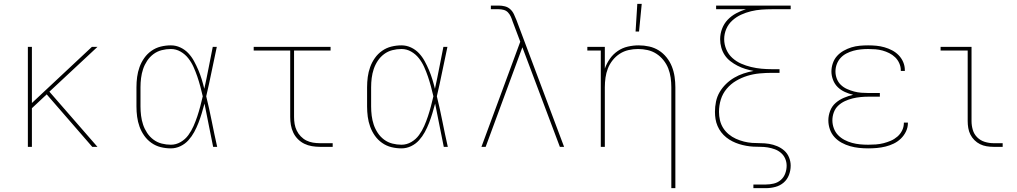

<svg xmlns="http://www.w3.org/2000/svg" viewBox="-20 -764 5290 999"><path d="M460 0 223 -273 146 -201V0H125V-520H146V-228L458 -520H487L237 -287L487 0Z M869 8Q842 8 816 1.5Q790 -5 768 -20.5Q746 -36 730.5 -58Q715 -80 706 -105Q697 -130 693.5 -156.5Q690 -183 690 -210V-310Q690 -337 693.5 -363.5Q697 -390 706 -415Q715 -440 730.5 -462Q746 -484 768 -499.5Q790 -515 816 -521.5Q842 -528 869 -528Q895 -528 918.5 -517Q942 -506 959.5 -487.5Q977 -469 989.5 -446Q1002 -423 1012 -399.5Q1022 -376 1029.5 -351.5Q1037 -327 1043 -302Q1055 -356 1065.5 -411Q1076 -466 1087 -520H1108Q1094 -456 1081 -391.5Q1068 -327 1053 -263Q1069 -198 1082 -132Q1095 -66 1110 0H1089Q1077 -56 1066.5 -112Q1056 -168 1044 -225Q1037 -199 1029.5 -174Q1022 -149 1012.5 -124.5Q1003 -100 990.5 -77Q978 -54 960.5 -34.5Q943 -15 919 -3.5Q895 8 869 8ZM869 -11Q896 -11 920 -25Q944 -39 960 -61Q976 -83 987 -108Q998 -133 1006.5 -158.5Q1015 -184 1022 -210.5Q1029 -237 1035 -263Q1029 -289 1022 -315Q1015 -341 1006.5 -366Q998 -391 987 -415.5Q976 -440 959.5 -461Q943 -482 919.5 -495.5Q896 -509 869 -509Q845 -509 821.5 -503Q798 -497 778.5 -482.5Q759 -468 745.5 -447.5Q732 -427 724.5 -404.5Q717 -382 714 -358Q711 -334 711 -310V-210Q711 -186 714 -162Q717 -138 724.5 -115.5Q732 -93 745.5 -72.5Q759 -52 778.5 -37.5Q798 -23 821.5 -17Q845 -11 869 -11Z M1644 0Q1624 0 1603 -3.5Q1582 -7 1563.5 -16Q1545 -25 1530 -40Q1515 -55 1506 -74Q1497 -93 1493.5 -113.5Q1490 -134 1490 -155V-501H1300V-520H1700V-501H1510V-155Q1510 -137 1513 -119Q1516 -101 1524 -84.5Q1532 -68 1545 -54.5Q1558 -41 1574 -33Q1590 -25 1608 -22Q1626 -19 1644 -19H1711V0Z M2069 8Q2042 8 2016 1.5Q1990 -5 1968 -20.5Q1946 -36 1930.5 -58Q1915 -80 1906 -105Q1897 -130 1893.5 -156.5Q1890 -183 1890 -210V-310Q1890 -337 1893.5 -363.5Q1897 -390 1906 -415Q1915 -440 1930.5 -462Q1946 -484 1968 -499.5Q1990 -515 2016 -521.5Q2042 -528 2069 -528Q2095 -528 2118.5 -517Q2142 -506 2159.5 -487.5Q2177 -469 2189.5 -446Q2202 -423 2212 -399.5Q2222 -376 2229.5 -351.5Q2237 -327 2243 -302Q2255 -356 2265.5 -411Q2276 -466 2287 -520H2308Q2294 -456 2281 -391.5Q2268 -327 2253 -263Q2269 -198 2282 -132Q2295 -66 2310 0H2289Q2277 -56 2266.5 -112Q2256 -168 2244 -225Q2237 -199 2229.5 -174Q2222 -149 2212.5 -124.5Q2203 -100 2190.5 -77Q2178 -54 2160.5 -34.5Q2143 -15 2119 -3.5Q2095 8 2069 8ZM2069 -11Q2096 -11 2120 -25Q2144 -39 2160 -61Q2176 -83 2187 -108Q2198 -133 2206.5 -158.5Q2215 -184 2222 -210.5Q2229 -237 2235 -263Q2229 -289 2222 -315Q2215 -341 2206.5 -366Q2198 -391 2187 -415.5Q2176 -440 2159.5 -461Q2143 -482 2119.5 -495.5Q2096 -509 2069 -509Q2045 -509 2021.5 -503Q1998 -497 1978.5 -482.5Q1959 -468 1945.5 -447.5Q1932 -427 1924.5 -404.5Q1917 -382 1914 -358Q1911 -334 1911 -310V-210Q1911 -186 1914 -162Q1917 -138 1924.5 -115.5Q1932 -93 1945.5 -72.5Q1959 -52 1978.5 -37.5Q1998 -23 2021.5 -17Q2045 -11 2069 -11Z M2485 0 2687 -547 2647 -653Q2643 -666 2637.5 -678Q2632 -690 2623 -699.5Q2614 -709 2601 -712.5Q2588 -716 2575 -716H2534V-735H2575Q2591 -735 2607 -731Q2623 -727 2635 -716Q2647 -705 2654 -690Q2661 -675 2667 -660L2915 0H2893L2698 -518L2507 0Z M3473 215V-310Q3473 -335 3469.5 -360Q3466 -385 3457 -408Q3448 -431 3432 -451Q3416 -471 3395 -484.5Q3374 -498 3349.5 -503.5Q3325 -509 3300 -509Q3275 -509 3250.5 -503.5Q3226 -498 3205 -484.5Q3184 -471 3168 -451Q3152 -431 3143 -408Q3134 -385 3130.5 -360Q3127 -335 3127 -310V0H3106V-501H3036V-520H3127V-407Q3137 -435 3153.5 -458.5Q3170 -482 3194 -498.5Q3218 -515 3246.5 -521.5Q3275 -528 3303 -528Q3331 -528 3358 -522Q3385 -516 3408 -501.5Q3431 -487 3448.5 -465Q3466 -443 3476 -417.5Q3486 -392 3490 -364.5Q3494 -337 3494 -310V215ZM3287 -600 3296 -744H3319L3305 -600Z M3900 215V196H3965Q3986 196 4006.5 191Q4027 186 4042.5 172.5Q4058 159 4065.5 139Q4073 119 4073 98Q4073 79 4065.5 61.5Q4058 44 4043.5 31.5Q4029 19 4011 12.5Q3993 6 3974.5 3Q3956 0 3937 0Q3918 0 3899.5 -1Q3881 -2 3862 -5.5Q3843 -9 3825.5 -14.5Q3808 -20 3791 -28.5Q3774 -37 3759 -49Q3744 -61 3732.5 -76Q3721 -91 3713.5 -108.5Q3706 -126 3703 -144.5Q3700 -163 3700 -182Q3700 -209 3705.5 -235.5Q3711 -262 3724.5 -285Q3738 -308 3757.5 -327Q3777 -346 3800 -359.5Q3823 -373 3848.5 -381.5Q3874 -390 3901 -395Q3879 -399 3858 -405.5Q3837 -412 3817.5 -422Q3798 -432 3780.5 -445.5Q3763 -459 3751 -477Q3739 -495 3733 -516.5Q3727 -538 3727 -560Q3727 -588 3737 -614.5Q3747 -641 3766 -661Q3785 -681 3810 -694.5Q3835 -708 3861 -716H3706V-735H4094V-716H3997Q3969 -716 3942 -714Q3915 -712 3888 -705.5Q3861 -699 3836 -687.5Q3811 -676 3790.5 -657.5Q3770 -639 3759 -613.5Q3748 -588 3748 -560Q3748 -533 3759 -507Q3770 -481 3790.5 -462.5Q3811 -444 3836 -433Q3861 -422 3888 -415.5Q3915 -409 3942 -406.5Q3969 -404 3997 -404H4036V-385H3997Q3965 -385 3932.5 -382Q3900 -379 3869 -369.5Q3838 -360 3810 -343.5Q3782 -327 3761 -302Q3740 -277 3730.5 -246Q3721 -215 3721 -182Q3721 -160 3726 -138.5Q3731 -117 3742.5 -98.5Q3754 -80 3771.5 -65.5Q3789 -51 3809 -42Q3829 -33 3850.5 -27.5Q3872 -22 3893.5 -20.5Q3915 -19 3937.5 -19Q3960 -19 3981.5 -15.5Q4003 -12 4023.5 -3.5Q4044 5 4060.5 19.5Q4077 34 4085.5 55Q4094 76 4094 98Q4094 123 4085 146.5Q4076 170 4057.5 186Q4039 202 4014.5 208.5Q3990 215 3965 215Z M4497 8Q4473 8 4449.5 5.5Q4426 3 4403 -3.5Q4380 -10 4359 -21.5Q4338 -33 4322 -50.5Q4306 -68 4298 -91Q4290 -114 4290 -138Q4290 -163 4299.5 -187.5Q4309 -212 4328 -228.5Q4347 -245 4370.5 -255Q4394 -265 4419 -271Q4397 -276 4376 -285.5Q4355 -295 4339 -310.5Q4323 -326 4314.5 -348Q4306 -370 4306 -392Q4306 -414 4313.5 -435.5Q4321 -457 4335.5 -473Q4350 -489 4369.5 -500Q4389 -511 4410 -517.5Q4431 -524 4453 -526Q4475 -528 4497 -528Q4519 -528 4540 -526Q4561 -524 4582 -518Q4603 -512 4622 -502Q4641 -492 4656 -476.5Q4671 -461 4679.5 -441Q4688 -421 4688 -399V-395H4667V-399Q4667 -417 4659 -435Q4651 -453 4637.5 -466Q4624 -479 4607 -487.5Q4590 -496 4572 -501Q4554 -506 4535 -507.5Q4516 -509 4497 -509Q4478 -509 4458.5 -507Q4439 -505 4420.5 -500Q4402 -495 4384.5 -486Q4367 -477 4354 -463Q4341 -449 4334 -430.5Q4327 -412 4327 -392Q4327 -373 4334 -354.5Q4341 -336 4355 -322.5Q4369 -309 4387 -301Q4405 -293 4423.5 -288Q4442 -283 4461.5 -281.5Q4481 -280 4500 -280H4558V-261H4500Q4479 -261 4458 -259Q4437 -257 4416.5 -252Q4396 -247 4376.5 -238Q4357 -229 4341.5 -214.5Q4326 -200 4318.5 -179.5Q4311 -159 4311 -138Q4311 -117 4318.5 -96.5Q4326 -76 4340.5 -61Q4355 -46 4374 -36Q4393 -26 4413.5 -20.5Q4434 -15 4455 -13Q4476 -11 4497 -11Q4517 -11 4537.5 -12.5Q4558 -14 4577.5 -19Q4597 -24 4615.5 -32Q4634 -40 4649.5 -53.5Q4665 -67 4674 -85.5Q4683 -104 4683 -125V-126H4704V-124Q4704 -101 4694 -80Q4684 -59 4667.5 -43Q4651 -27 4630.5 -17Q4610 -7 4587.5 -1.5Q4565 4 4542.5 6Q4520 8 4497 8Z M5149 0Q5131 0 5113 -3Q5095 -6 5079 -14Q5063 -22 5050 -35Q5037 -48 5029 -64Q5021 -80 5018 -98Q5015 -116 5015 -134V-501H4874V-520H5035V-134Q5035 -111 5041.5 -88.5Q5048 -66 5064.5 -49.5Q5081 -33 5103.5 -26Q5126 -19 5149 -19H5197V0Z"/></svg>

Font: Iosevka Etoile Thin
Style: Regular
Weight: 100
Designer: Belleve Invis
Foundry: Belleve Invis
Version: Version 22.1.2; ttfautohint (v1.8.4)